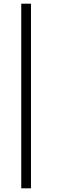

<svg xmlns="http://www.w3.org/2000/svg" viewBox="-20 -771 314 1041"><path d="M147.9 -751V250H95.2V-751Z"/></svg>

Font: Lobster Two
Style: Italic
Weight: 400
Designer: Pablo Impallari
Foundry: Pablo Impallari. www.impallari.com
Version: Version 1.006